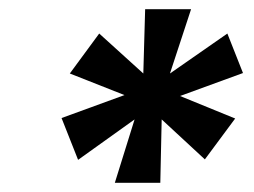

<svg xmlns="http://www.w3.org/2000/svg" viewBox="-20 -758 554 418"><path d="M230 -360 273 -498 150 -410 114 -501 251 -551 132 -598 196 -685 292 -598 296 -738H396L350 -598L475 -685L509 -599L372 -549L492 -500L426 -411L332 -498L329 -360Z"/></svg>

Font: DM Sans 24pt ExtraBold
Style: Italic
Weight: 800
Italic angle: -10°
Designer: Colophon Foundry, Jonny Pinhorn
Foundry: Colophon Foundry
Version: Version 4.004;gftools[0.9.30]